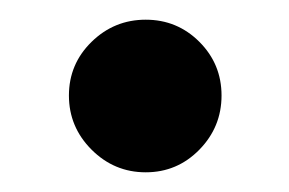

<svg xmlns="http://www.w3.org/2000/svg" viewBox="-20 -375 294 195"><path d="M182.5 -332.5Q205 -310 205 -278Q205 -246 182.5 -223Q160 -200 128 -200Q96 -200 73 -223Q50 -246 50 -278Q50 -310 73 -332.5Q96 -355 128 -355Q160 -355 182.5 -332.5Z"/></svg>

Font: Hind Guntur SemiBold
Style: Regular
Weight: 600
Designer: Manushi Parikh, Hitesh Malaviya
Foundry: Indian Type Foundry
Version: Version 1.000;PS 1.0;hotconv 1.0.86;makeotf.lib2.5.63406; tt